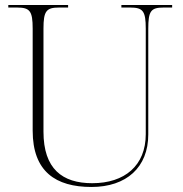

<svg xmlns="http://www.w3.org/2000/svg" viewBox="-20 -734 727 764"><path d="M344 10C483 10 570 -68 570 -199V-619C570 -690 580 -704 631 -704H665V-714H463V-704H498C549 -704 560 -690 560 -620V-200C560 -75 476 -5 347 -5C228 -5 153 -62 153 -210V-620C153 -690 164 -704 215 -704H251V-714H13V-704H48C99 -704 110 -690 110 -620V-214C110 -51 202 10 344 10Z"/></svg>

Font: Noto Serif Display ExtraLight
Style: Regular
Weight: 200
Designer: Monotype Design Team
Foundry: Monotype Imaging Inc.
Version: Version 2.009